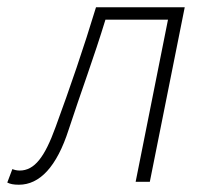

<svg xmlns="http://www.w3.org/2000/svg" viewBox="-46 -500 571 528"><path d="M6 8C63 8 110 -41 143 -144C176 -245 213 -344 244 -446H416L327 0H366L462 -480H218C184 -368 147 -260 107 -151C77 -68 49 -31 8 -31C0 -31 -7 -33 -12 -35L-26 2C-18 6 -9 8 6 8Z"/></svg>

Font: Source Sans Pro Light
Style: Italic
Weight: 300
Italic angle: -11°
Designer: Paul D. Hunt
Foundry: Adobe Systems Incorporated
Version: Version 3.006;hotconv 1.0.111;makeotfexe 2.5.65597